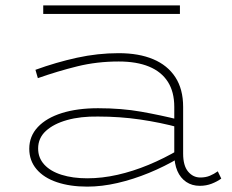

<svg xmlns="http://www.w3.org/2000/svg" viewBox="-20 -682 864 715"><path d="M724 10Q695 10 673.5 -4.5Q652 -19 640.5 -45.5Q629 -72 629 -110V-284Q629 -340 605 -377.5Q581 -415 535 -434Q489 -453 422 -453Q341 -453 268 -435Q195 -417 121 -391L112 -422Q189 -450 266.5 -467Q344 -484 422 -484Q497 -484 550.5 -461.5Q604 -439 633 -394.5Q662 -350 662 -284V-110Q662 -65 680.5 -43Q699 -21 726 -21Q746 -21 761.5 -27.5Q777 -34 791 -44L804 -17Q789 -6 768.5 2Q748 10 724 10ZM305 13Q241 13 192 -3.5Q143 -20 116 -52Q89 -84 89 -128Q89 -175 121 -209Q153 -243 210.5 -261Q268 -279 345 -279Q433 -279 506 -266Q579 -253 647 -236V-207Q577 -226 501.5 -237Q426 -248 345 -248Q280 -249 230 -235Q180 -221 151 -194.5Q122 -168 122 -129Q122 -94 145 -69Q168 -44 209.5 -31Q251 -18 305 -18Q360 -18 417.5 -31Q475 -44 533 -68Q591 -92 647 -125V-94Q593 -62 534.5 -38Q476 -14 417.5 -0.5Q359 13 305 13ZM650 -662V-630H141V-662Z"/></svg>

Font: BioRhyme SemiExpanded ExtraLight
Style: Regular
Weight: 250
Width: 6
Designer: Aoife Mooney
Foundry: Aoife Mooney Type
Version: Version 1.600;gftools[0.9.33]